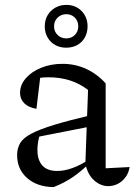

<svg xmlns="http://www.w3.org/2000/svg" viewBox="-20 -755 550 785"><path d="M422 6Q392 6 365.5 -17Q339 -40 329 -85L340 -387Q274 -439 178 -439Q159 -439 140 -436.5Q121 -434 104 -430L146 -452L129 -310Q96 -316 79 -333Q62 -350 62 -375Q62 -408 85.5 -435Q109 -462 148.5 -478Q188 -494 235 -494Q288 -494 333 -473Q378 -452 412 -414V-67L510 -72Q506 -47 492.5 -29.5Q479 -12 461 -3Q443 6 422 6ZM199 10Q132 9 91 -27Q50 -63 50 -121Q50 -149 62.5 -170Q75 -191 108 -208.5Q141 -226 201.5 -244.5Q262 -263 356 -285V-239L117 -192L143 -205Q138 -190 135.5 -173Q133 -156 133 -142Q133 -101 153 -78.5Q173 -56 214 -56Q243 -56 276.5 -68Q310 -80 347 -105V-89Q315 -57 280 -32.5Q245 -8 199 10ZM251 -560Q225 -560 205.5 -571Q186 -582 174.5 -602Q163 -622 163 -647Q163 -673 174.5 -692.5Q186 -712 206 -723.5Q226 -735 251 -735Q289 -735 313.5 -710Q338 -685 338 -647Q338 -622 327 -602Q316 -582 296 -571Q276 -560 251 -560ZM251 -598Q272 -598 286 -612Q300 -626 300 -647Q300 -669 286 -683Q272 -697 251 -697Q230 -697 215.5 -683Q201 -669 201 -647Q201 -626 215.5 -612Q230 -598 251 -598Z"/></svg>

Font: Piazzolla 24pt
Style: Regular
Weight: 400
Designer: Juan Pablo del Peral
Foundry: Huerta Tipografica
Version: Version 2.005